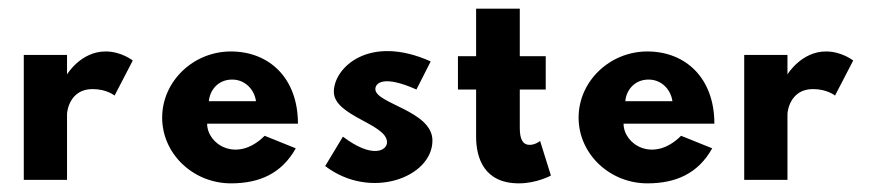

<svg xmlns="http://www.w3.org/2000/svg" viewBox="-20 -416 2027 444"><path d="M135 -289H35V0H135V-152C135 -160 142 -210 194 -210C227 -210 245 -195 245 -195L287 -276C287 -276 261 -297 224 -297C167 -297 135 -244 135 -244Z M463 -182C465 -206 483 -232 517 -232C546 -232 568 -210 572 -182ZM592 -102C528 -38 459 -82 459 -130H669C669 -236 602 -297 514 -297C427 -297 355 -228 355 -144C355 -60 427 8 514 8C579 8 631 -14 664 -73Z M773 -100 732 -32C837 48 980 -6 980 -91C980 -160 848 -176 848 -210C848 -224 867 -243 943 -209L976 -274C833 -338 752 -259 752 -204C752 -147 875 -130 875 -87C875 -67 840 -49 773 -100Z M1081 -286H1039V-209H1081V-100C1081 -50 1100 8 1180 8C1221 8 1254 -10 1254 -10L1229 -90C1229 -90 1218 -81 1205 -81C1189 -81 1182 -94 1182 -120V-209H1242V-286H1182V-396H1081Z M1426 -182C1428 -206 1446 -232 1480 -232C1509 -232 1531 -210 1535 -182ZM1555 -102C1491 -38 1422 -82 1422 -130H1632C1632 -236 1565 -297 1477 -297C1390 -297 1318 -228 1318 -144C1318 -60 1390 8 1477 8C1542 8 1594 -14 1627 -73Z M1801 -289H1701V0H1801V-152C1801 -160 1808 -210 1860 -210C1893 -210 1911 -195 1911 -195L1953 -276C1953 -276 1927 -297 1890 -297C1833 -297 1801 -244 1801 -244Z"/></svg>

Font: Hussar Tani
Style: Bold
Weight: 700
Foundry: Cannot Into Space Fonts
Version: Version 0.92